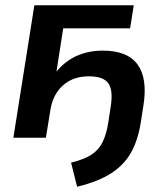

<svg xmlns="http://www.w3.org/2000/svg" viewBox="-20 -525 627 732"><path d="M274 187 251 95Q301 83 329 64.5Q357 46 371.5 16Q386 -14 393 -59L402 -118Q412 -181 393 -207.5Q374 -234 319 -234Q258 -234 219.5 -199Q181 -164 172 -105L155 0H31L111 -505H490L476 -417H221L190 -218L172 -217Q203 -273 254 -302.5Q305 -332 372 -332Q466 -332 504.5 -279Q543 -226 527 -124L517 -60Q507 6 481 54Q455 102 405.5 134.5Q356 167 274 187Z"/></svg>

Font: Mulish ExtraLight
Style: Italic
Weight: 200
Italic angle: -9°
Designer: Vernon Adams
Foundry: Vernon Adams
Version: Version 3.603